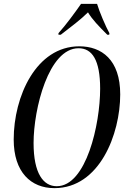

<svg xmlns="http://www.w3.org/2000/svg" viewBox="-20 -964 654 995"><path d="M283 -792V-784H295C347 -824 399 -863 436 -900C458 -863 491 -829 536 -784H546L547 -792C528 -826 495 -903 483 -944H400C368 -898 321 -834 283 -792ZM262 11C496 11 603 -269 603 -475C603 -655 506 -724 391 -724C167 -724 51 -464 51 -241C51 -72 140 11 262 11ZM274 1C205 1 154 -64 154 -223C154 -400 232 -714 387 -714C457 -714 499 -654 499 -504C499 -320 427 1 274 1Z"/></svg>

Font: Noto Serif Display ExtraCondensed Medium
Style: Italic
Weight: 500
Width: 2
Italic angle: -12°
Designer: Monotype Design Team
Foundry: Monotype Imaging Inc.
Version: Version 2.009